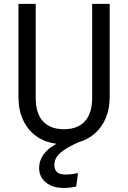

<svg xmlns="http://www.w3.org/2000/svg" viewBox="-20 -726 655 982"><path d="M451.3 -706.2H541V-228.7Q541 -170.8 521.5 -123.6Q502.1 -76.4 465.9 -44.1Q429.7 -11.8 380 2.1Q331.3 24.1 304.6 43.3Q277.9 62.6 267.9 80.3Q257.9 97.9 257.9 117.4Q257.9 141.5 271.3 154.1Q284.6 166.7 315.4 166.7Q343.1 166.7 379 159.5L369.7 228.2Q351.3 231.8 337.4 233.6Q323.6 235.4 305.1 235.4Q267.2 235.4 238.7 222.1Q210.3 208.7 195.1 185.9Q180 163.1 180 134.4Q180 96.4 201.5 65.4Q223.1 34.4 268.7 9.2Q208.2 1.5 164.6 -30.3Q121 -62.1 97.7 -113.1Q74.4 -164.1 74.4 -228.7V-706.2H162.6V-225.6Q162.6 -146.2 199.7 -105.6Q236.9 -65.1 306.7 -65.1Q376.9 -65.1 414.1 -105.6Q451.3 -146.2 451.3 -225.6Z"/></svg>

Font: Fira Code
Style: Regular
Weight: 400
Designer: Carrois Corporate, Edenspiekermann AG, Nikita Prokopov
Foundry: Carrois Corporate, Edenspiekermann AG, Nikita Prokopov
Version: Version 5.002